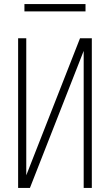

<svg xmlns="http://www.w3.org/2000/svg" viewBox="-20 -923 540 943"><path d="M69 0V-735H109V-62L373 -735H431V0H391V-673L127 0ZM400 -867H100V-903H400Z"/></svg>

Font: Iosevka Extralight
Style: Regular
Weight: 200
Monospace: yes
Designer: Belleve Invis
Foundry: Belleve Invis
Version: Version 32.0.1; ttfautohint (v1.8.4)